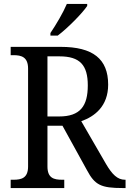

<svg xmlns="http://www.w3.org/2000/svg" viewBox="-20 -951 655 971"><path d="M235 -784V-771H272C324 -810 398 -886 421 -921V-931H318C299 -886 264 -827 235 -784ZM34 0H305V-42H294C253 -42 220 -50 220 -109V-315H296L420 -90C460 -15 491 0 601 0H615V-42H612C574 -42 547 -69 516 -122L391 -338C459 -362 527 -414 527 -523C527 -653 450 -714 287 -714H34V-672H48C88 -672 122 -663 122 -604V-109C122 -50 88 -42 48 -42H34ZM279 -362H220V-666H281C384 -666 424 -622 424 -519C424 -415 386 -362 279 -362Z"/></svg>

Font: Noto Serif Ethiopic SmCn
Style: Regular
Weight: 400
Width: 4
Designer: Monotype Design Team
Foundry: Monotype Imaging Inc.
Version: Version 2.102